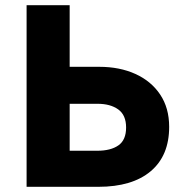

<svg xmlns="http://www.w3.org/2000/svg" viewBox="-20 -720 698 740"><path d="M82.5 0V-700H248.5V-462.5H363Q441 -462.5 501.8 -435Q562.5 -407.5 597.2 -355.8Q632 -304 632 -231Q632 -120 560.8 -60Q489.5 0 359 0ZM248.5 -139H355Q407 -139 436.5 -159.8Q466 -180.5 466 -228.5Q466 -276.5 435.8 -298.2Q405.5 -320 356 -320H248.5Z"/></svg>

Font: Geologica
Style: Bold
Weight: 700
Designer: Sindre Bremnes, Frode Helland
Foundry: Monokrom Skriftforlag AS
Version: Version 1.010; ttfautohint (v1.8.4.7-5d5b);gftools[0.9.28]